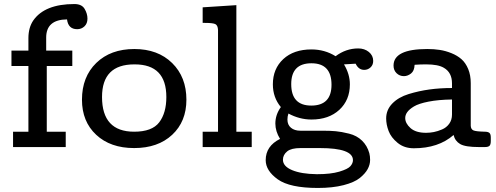

<svg xmlns="http://www.w3.org/2000/svg" viewBox="-20 -720 2426 940"><path d="M36.1 -397V-472.2H119.1V-533.2Q119.1 -585 143.1 -620.1Q199.2 -700.2 344.2 -700.2Q380.4 -700.2 394.3 -676.5Q408.2 -652.8 408.2 -628.9Q408.2 -605 393.6 -591.1Q378.9 -577.1 357.9 -577.1Q314 -577.1 308.1 -625Q206.1 -624 206.1 -536.1V-472.2H334V-397H209V-75.2H301.8V0H43.9V-75.2H119.1V-397Z M381.3 -231.9Q381.3 -343.8 451.4 -411.9Q521.5 -480 637.7 -480Q752.9 -480 822.8 -411.4Q892.6 -342.8 892.6 -231.9Q892.6 -125 823 -60.1Q753.4 4.9 636.7 4.9Q520.5 4.9 450.9 -60.1Q381.3 -125 381.3 -231.9ZM479.5 -245.1Q479.5 -75.2 636.7 -75.2Q724.6 -75.2 759.5 -121.1Q794.4 -167 794.4 -245.1Q794.4 -404.8 639.6 -404.8Q639.2 -404.8 638.7 -404.8Q638.2 -404.8 637.7 -404.8Q479.5 -404.8 479.5 -245.1Z M972.2 0V-75.2H1047.4V-573.2Q1046.4 -595.2 1034.9 -601.6Q1023.4 -607.9 983.4 -607.9H972.2V-684.1L1137.2 -694.8V-75.2H1212.4V0Z M1280.8 64Q1280.8 -4.9 1351.1 -40Q1328.1 -77.1 1328.1 -115.2Q1328.1 -158.2 1355 -195.8Q1315.9 -242.7 1315.9 -307.1Q1315.9 -383.3 1366.9 -430.7Q1418 -478 1504.9 -478Q1569.8 -478 1623 -444.8Q1673.8 -482.9 1733.9 -482.9Q1764.6 -482.9 1785.9 -465.6Q1807.1 -448.2 1807.1 -421.9Q1807.1 -401.9 1793.9 -389.9Q1780.8 -377.9 1763.2 -377.9Q1735.4 -377.9 1721.2 -408.2L1664.1 -404.8Q1692.9 -356.9 1692.9 -307.1Q1692.9 -230 1641.4 -182.4Q1589.8 -134.8 1504.9 -134.8Q1446.8 -134.8 1392.1 -164.1Q1387.2 -149.9 1387.2 -134.8Q1387.2 -108.9 1404.5 -94.5Q1421.9 -80.1 1450.2 -80.1H1558.1Q1596.2 -80.1 1623.5 -77.6Q1650.9 -75.2 1689 -65.7Q1727.1 -56.2 1752.4 -31.5Q1777.8 -6.8 1788.1 29.8Q1792 44.9 1792 63Q1792 85.9 1780 107.9Q1768.1 129.9 1741.5 151.4Q1714.8 172.9 1661.9 186.5Q1608.9 200.2 1536.1 200.2Q1398.9 200.2 1339.8 158Q1280.8 115.7 1280.8 64ZM1365.2 62Q1365.2 94.2 1410.2 113Q1455.1 131.8 1530.8 132.8H1533.2Q1599.1 132.8 1641.1 120.4Q1683.1 107.9 1695.6 93.5Q1708 79.1 1708 64Q1708 4.9 1545.9 4.9H1451.2Q1406.2 4.9 1386.2 21Q1365.2 38.1 1365.2 62ZM1405.8 -308.1Q1405.8 -203.1 1503.9 -203.1Q1603 -203.1 1603 -305.2Q1603 -410.2 1504.9 -410.2Q1405.8 -410.2 1405.8 -308.1Z M1870.6 -140.1Q1870.6 -182.1 1900.6 -213.1Q1930.7 -244.1 1980.7 -259.5Q2030.8 -274.9 2082.8 -282Q2134.8 -289.1 2192.9 -289.1V-312Q2192.9 -365.2 2152.8 -388.2Q2125 -404.8 2066.9 -404.8Q2065.4 -404.8 2063.5 -404.8Q2037.6 -404.8 2009.8 -402.8Q2008.8 -373 1992.2 -360.1Q1975.6 -347.2 1957.5 -347.2Q1936.5 -347.2 1921.6 -361.6Q1906.7 -376 1906.7 -398.9Q1906.7 -480 2071.8 -480Q2105 -480 2133.3 -475.6Q2161.6 -471.2 2190.2 -459.7Q2218.8 -448.2 2239.3 -430.2Q2259.8 -412.1 2272.2 -382.1Q2284.7 -352.1 2284.7 -313V-104Q2285.6 -86.9 2298.1 -81.5Q2310.5 -76.2 2353.5 -75.2Q2368.7 -75.2 2375.7 -69.6Q2382.8 -64 2382.8 -46.9V-29.8Q2382.8 -11.7 2376.2 -5.9Q2369.6 0 2353.5 0H2325.7Q2257.8 0 2232.7 -14.9Q2207.5 -29.8 2200.7 -59.1Q2126.5 5.9 2005.9 5.9Q1959 5.9 1926.8 -20.5Q1894.5 -46.9 1882.6 -78.6Q1870.6 -110.4 1870.6 -140.1ZM1963.9 -142.1Q1963.9 -116.2 1989.7 -93Q2015.6 -69.8 2065.9 -69.8Q2085 -69.8 2103.8 -73.5Q2122.6 -77.1 2144 -86.2Q2165.5 -95.2 2179.2 -114Q2192.9 -132.8 2192.9 -159.2V-232.9Q2126 -231.9 2077.9 -222.4Q2029.8 -212.9 2006.8 -199Q1983.9 -185.1 1973.9 -171.1Q1963.9 -157.2 1963.9 -142.1Z"/></svg>

Font: CMU Concrete
Style: Bold
Weight: 700
Version: Version 0.7.0